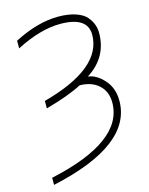

<svg xmlns="http://www.w3.org/2000/svg" viewBox="-116 -608 713 921"><g transform="rotate(-15 240.0 -148.0)"><path d="M263.7 -535.2Q314.5 -535.2 351.1 -522.5Q387.7 -509.8 404.3 -488.8Q420.9 -467.8 427.2 -448.7Q433.6 -429.7 433.6 -409.2Q433.6 -288.1 327.1 -220.7Q369.1 -215.8 406.2 -174.3Q443.4 -132.8 443.4 -70.3Q443.4 150.4 36.1 239.3V204.1Q408.2 123 408.2 -70.3Q408.2 -125 373 -157.2Q337.9 -189.5 278.3 -190.4Q213.9 -156.2 97.7 -124V-161.1Q398.4 -242.2 399.4 -409.2Q399.4 -499 263.7 -499Q165 -499 43.9 -436.5V-474.6Q161.1 -535.2 263.7 -535.2Z"/></g></svg>

Font: Gen Shin Gothic ExtraLight
Style: Regular
Weight: 100
Designer: [Source Han Sans]
Ryoko NISHIZUKA  (kana & ideographs); Paul D. Hunt (Latin, Greek & Cyrillic); Wenlong ZHANG  (bopomofo
Version: Version 1.002.20150607